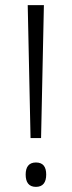

<svg xmlns="http://www.w3.org/2000/svg" viewBox="-20 -809 280 748"><path d="M140 -271 151 -789H88L99 -271ZM80 -129C80 -99 92 -81 120 -81C147 -81 160 -98 160 -129C160 -159 148 -176 120 -176C92 -176 80 -158 80 -129Z"/></svg>

Font: Noto Sans Kannada UI ExtraCondensed Light
Style: Regular
Weight: 300
Width: 2
Designer: Jelle Bosma - Monotype Design Team
Foundry: Monotype Imaging Inc.
Version: Version 2.005